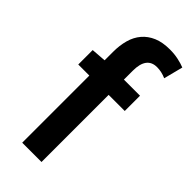

<svg xmlns="http://www.w3.org/2000/svg" viewBox="-231 -763 809 809"><g transform="rotate(45 173.0 -359.0)"><path d="M93 0V-400H27V-486L93 -491V-542Q93 -580 102 -612.5Q111 -645 131 -668.5Q151 -692 181.5 -705Q212 -718 256 -718Q282 -718 305.5 -713Q329 -708 346 -701L324 -615Q297 -627 270 -627Q208 -627 208 -544V-491H304V-400H208V0Z"/></g></svg>

Font: TypoPRO Source Sans Pro
Style: Regular
Weight: 600
Designer: Paul D. Hunt
Foundry: Adobe Systems Incorporated
Version: Version 2.020;PS 2.000;hotconv 1.0.86;makeotf.lib2.5.63406